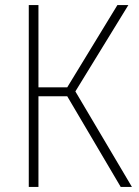

<svg xmlns="http://www.w3.org/2000/svg" viewBox="-20 -734 546 754"><path d="M93 0H131V-356H244L454 0H498L276 -375L484 -714H441L244 -391H131V-714H93Z"/></svg>

Font: Noto Sans SemiCondensed ExtraLight
Style: Regular
Weight: 200
Width: 4
Designer: Monotype Design Team
Foundry: Monotype Imaging Inc.
Version: Version 2.013